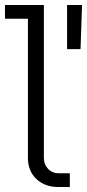

<svg xmlns="http://www.w3.org/2000/svg" viewBox="-34 -750 349 770"><path d="M200 0Q146 0 112 -32Q78 -64 78 -117V-703L106 -675H-14V-730H142V-116Q142 -90 159 -72.5Q176 -55 203 -55H246V0ZM235 -553V-730H295L289 -553Z"/></svg>

Font: SUSE Light
Style: Regular
Weight: 300
Designer: Rene Bieder
Foundry: SUSE
Version: Version 1.000